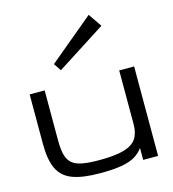

<svg xmlns="http://www.w3.org/2000/svg" viewBox="-134 -1047 1049 1166"><g transform="rotate(-15 391.0 -463.5)"><path d="M351.6 10.7Q241.2 10.7 177.7 -13.4Q114.3 -37.6 87.4 -94.5Q60.5 -151.4 60.5 -250V-562.5H154.8V-250Q154.8 -194.3 163.8 -158.4Q172.9 -122.6 195.8 -102.8Q218.8 -83 260.5 -75.2Q302.2 -67.4 368.2 -67.4Q465.8 -67.4 521.5 -83.5Q577.1 -99.6 600.3 -134Q623.5 -168.5 623.5 -223.6V-562.5H717.3V0H623.5V-74.7Q603 -46.4 571.8 -27.3Q540.5 -8.3 488.3 1.2Q436 10.7 351.6 10.7ZM281.7 -655.3 250.5 -702.1 531.7 -936.5 589.4 -852.5Z"/></g></svg>

Font: Michroma
Style: Regular
Weight: 400
Designer: Vernon Adams
Foundry: Vernon Adams
Version: Version 1.100; ttfautohint (v1.8.4.7-5d5b);gftools[0.9.29]